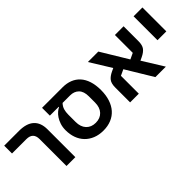

<svg xmlns="http://www.w3.org/2000/svg" viewBox="64 -1297 1998 1998"><g transform="rotate(-45 1063.0 -298.0)"><path d="M331 -396Q331 -493 233 -493H22V-608H240Q350 -608 405.5 -557.5Q461 -507 461 -410V0H331Z M579 -608H882Q941 -608 989.5 -589Q1038 -570 1072.5 -532Q1107 -494 1125.5 -437Q1144 -380 1144 -304Q1144 -230 1124.5 -171Q1105 -112 1069 -71.5Q1033 -31 981 -9.5Q929 12 865 12Q799 12 747.5 -9Q696 -30 660 -67.5Q624 -105 605.5 -156.5Q587 -208 587 -269Q587 -316 599.5 -353Q612 -390 630 -417Q648 -444 669.5 -462Q691 -480 709 -488V-493H579ZM865 -102Q931 -102 969.5 -143.5Q1008 -185 1008 -257V-348Q1008 -421 972 -457Q936 -493 876 -493H766Q740 -465 731 -434Q722 -403 722 -364V-257Q722 -185 760.5 -143.5Q799 -102 865 -102Z M1267 -219Q1267 -278 1290 -308Q1313 -338 1362 -361L1396 -377L1253 -608H1407L1585 -314L1651 -345V-608H1779V-389Q1779 -330 1756 -300Q1733 -270 1684 -247L1650 -231L1793 0H1639L1461 -294L1395 -263V0H1267Z M1926 -608H2056V-256H1926Z"/></g></svg>

Font: IBM Plex Sans Hebrew SmBld
Style: Regular
Weight: 600
Designer: Mike Abbink, Paul van der Laan, Pieter van Rosmalen, Yanek Iontef
Foundry: Bold Monday
Version: Version 1.3